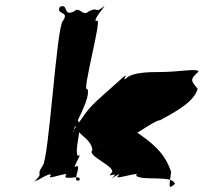

<svg xmlns="http://www.w3.org/2000/svg" viewBox="-20 -796 800 754"><path d="M603 -513C575 -513 504 -513 479 -491C450 -469 490 -512 465 -494L382 -420C312 -359 311 -340 265 -280C240 -258 293 -300 268 -278C265 -295 340 -412 323 -447C298 -425 385 -736 360 -714C337 -710 401 -781 387 -769C362 -747 411 -792 386 -770C350 -739 371 -773 328 -751C303 -729 295 -773 270 -751C226 -729 250 -785 215 -769C198 -737 255 -754 227 -714C202 -692 172 -166 147 -144C119 -104 153 -119 119 -88C94 -66 146 -108 121 -86C107 -73 186 -128 179 -106C154 -84 262 -128 237 -106C230 -84 307 -116 291 -86V-88C258 -76 303 -148 280 -144C255 -122 311 -205 286 -183C268 -209 313 -315 280 -326C255 -304 302 -347 277 -325C261 -270 339 -260 343 -206C318 -184 441 -140 418 -117C394 -93 450 -125 424 -101C399 -79 451 -122 426 -100C402 -81 464 -128 444 -106C419 -84 539 -128 514 -106C542 -84 657 -110 667 -74C642 -52 643 -57 652 -121C626 -200 572 -238 518 -276C496 -276 398 -386 383 -282C370 -189 331 -202 340 -202C361 -202 362 -200 366 -225C383 -250 414 -266 449 -253C470 -228 581 -324 609 -324C679 -362 745 -400 756 -448C728 -480 726 -485 760 -515C755 -529 684 -513 603 -513Z"/></svg>

Font: Hussar Przerywany
Style: Obl
Weight: 400
Foundry: Cannot Into Space Fonts
Version: Version 0.982